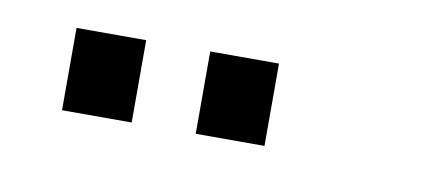

<svg xmlns="http://www.w3.org/2000/svg" viewBox="-28 -681 491 212"><g transform="rotate(10 217.5 -575.0)"><path d="M45.9 -621.1H124V-528.8H45.9ZM195.8 -528.8V-621.1H272.9V-528.8Z"/></g></svg>

Font: Halibut
Style: Regular
Weight: 400
Designer: Matteo Maggi
Foundry: Collletttivo
Version: Version 3.080 | FøM Fix